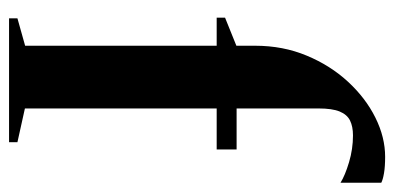

<svg xmlns="http://www.w3.org/2000/svg" viewBox="-243 -627 870 424"><g transform="rotate(90 192.0 -415.0)"><path d="M20.5 0V-18.5L81 -35.5V-458.5H19V-477L81 -502V-543.5Q81 -605 102.8 -657.2Q124.5 -709.5 160.5 -748.5Q196.5 -787.5 239.8 -809Q283 -830.5 326.5 -830.5Q348 -830.5 362.5 -828Q377 -825.5 383.5 -822V-732Q367.5 -742 338.2 -750.8Q309 -759.5 279 -759.5Q259.5 -759.5 246.2 -753Q233 -746.5 226.2 -730Q219.5 -713.5 219.5 -683.5V-502.5H310V-458.5H219.5V-35L294 -18.5V0Z"/></g></svg>

Font: Merriweather 144pt
Style: Bold
Weight: 700
Version: Version 2.100